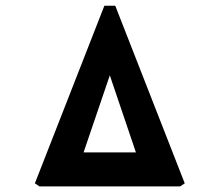

<svg xmlns="http://www.w3.org/2000/svg" viewBox="-20 -668 786 688"><path d="M121.5 0H625.5L642 -11L393 -647.5H354L105 -11ZM279.5 -122 373.5 -398 467 -122Z"/></svg>

Font: Spartan ExtraBold
Style: Regular
Weight: 800
Designer: Matt Bailey, Mirko Velimirovic
Foundry: Matt Bailey
Version: Version 1.003; ttfautohint (v1.8.3)